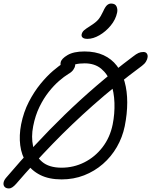

<svg xmlns="http://www.w3.org/2000/svg" viewBox="-37 -1001 853 1082"><path d="M14 61Q-3 61 -11 52Q-19 43 -17 29Q-15 15 -2 0Q78 -94 159.5 -182Q241 -270 327.5 -354Q414 -438 509 -519.5Q604 -601 712 -682Q731 -697 743.5 -702.5Q756 -708 771 -708Q784 -708 790 -700Q796 -692 795 -680Q794 -668 786 -654.5Q778 -641 763 -630Q612 -518 489 -409Q366 -300 260 -190.5Q154 -81 54 35Q31 61 14 61ZM310 10Q239 10 189.5 -15Q140 -40 112 -83.5Q84 -127 77 -182.5Q70 -238 82 -300Q96 -370 125.5 -427Q155 -484 191 -528Q227 -572 262 -602Q297 -632 322.5 -647Q348 -662 356 -662Q373 -662 380.5 -653.5Q388 -645 386.5 -632.5Q385 -620 375.5 -607Q366 -594 348 -584Q325 -570 296 -545Q267 -520 238 -483.5Q209 -447 185.5 -399Q162 -351 150 -290Q138 -230 149.5 -176.5Q161 -123 200 -89.5Q239 -56 310 -56Q378 -56 438 -86Q498 -116 540.5 -171Q583 -226 598 -300Q610 -360 608 -421Q606 -482 588 -532.5Q570 -583 533.5 -613.5Q497 -644 440 -644Q409 -644 388.5 -638.5Q368 -633 354 -627Q340 -621 327 -621Q313 -621 307.5 -628Q302 -635 305 -650Q309 -670 343.5 -690.5Q378 -711 439 -711Q501 -711 546.5 -690Q592 -669 621.5 -630.5Q651 -592 665.5 -539.5Q680 -487 680 -423.5Q680 -360 666 -290Q653 -227 621.5 -172.5Q590 -118 543 -77Q496 -36 437 -13Q378 10 310 10ZM456 -782Q437 -782 429 -789Q421 -796 423 -807Q426 -821 437 -830.5Q448 -840 472 -855Q504 -875 517.5 -891.5Q531 -908 544 -936Q556 -963 566.5 -972Q577 -981 589 -981Q612 -981 619.5 -965Q627 -949 623 -930Q615 -891 587 -857Q559 -823 523.5 -802.5Q488 -782 456 -782Z"/></svg>

Font: Shantell Sans Light
Style: Italic
Weight: 300
Italic angle: -11°
Designer: Stephen Nixon, Anya Danilova, Shantell Martin
Foundry: Arrow Type
Version: Version 1.008;[ac192a2d6]